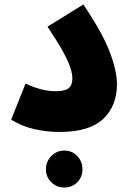

<svg xmlns="http://www.w3.org/2000/svg" viewBox="-20 -584 597 857"><path d="M30 -50 94 -211Q123 -197 157.5 -187Q192 -177 229 -177Q269 -177 286 -190Q303 -203 303 -234Q303 -253 294.5 -280.5Q286 -308 262 -352Q238 -396 192 -465L352 -564Q437 -438 469.5 -353Q502 -268 502 -208Q502 -111 440.5 -53Q379 5 246 5Q189 5 133.5 -7.5Q78 -20 30 -50ZM267 253Q233 253 209 229.5Q185 206 185 172Q185 137 209 112.5Q233 88 267 88Q302 88 325 112.5Q348 137 348 172Q348 206 325 229.5Q302 253 267 253Z"/></svg>

Font: Noto Sans Arabic Blk
Style: Regular
Weight: 900
Designer: Monotype Design Team, Nadine Chahine, Nizar Qandah and Khaled Hosny
Foundry: Monotype Imaging Inc.
Version: Version 2.012; ttfautohint (v1.8.4.7-5d5b)